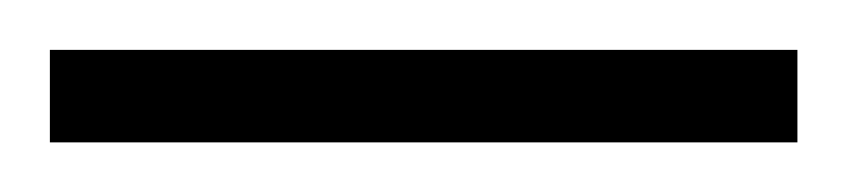

<svg xmlns="http://www.w3.org/2000/svg" viewBox="-20 63 340 77"><path d="M0 120.1V83H299.8V120.1Z"/></svg>

Font: Clicker Script
Style: Regular
Weight: 400
Designer: Astigmatic (AOETI)
Foundry: Astigmatic (AOETI)
Version: Version 1.000